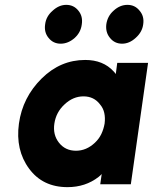

<svg xmlns="http://www.w3.org/2000/svg" viewBox="-20 -759 630 791"><path d="M253 -739Q223 -739 197 -715Q170 -692 166 -659Q161 -626 180 -603Q199 -579 230 -579Q261 -579 288 -603Q313 -626 317 -659Q322 -692 303 -715Q284 -739 253 -739ZM505 -739Q474 -739 448 -715Q423 -693 418 -659Q414 -626 433 -603Q452 -579 483 -579Q513 -579 539 -603Q566 -627 570 -659Q575 -692 555 -715Q536 -739 505 -739ZM463 -500 457 -454Q455 -457 452.5 -460Q450 -463 448 -465Q405 -512 331 -512Q229 -512 152 -436Q73 -358 58 -250Q43 -141 100 -64Q156 12 258 12Q332 12 386 -30Q390 -33 393 -36Q396 -39 399 -42L393 0H519L590 -500ZM324 -362Q367 -362 392 -329Q405 -314 409.5 -294Q414 -274 411 -250Q407 -227 397.5 -207Q388 -187 371 -171Q336 -138 293 -138Q249 -138 223 -171Q197 -204 204 -250Q211 -297 246 -329Q281 -362 324 -362Z"/></svg>

Font: Unageo
Style: ExtraBold-Italic
Weight: 800
Designer: Richard Sepsi
Foundry: Richard Sepsi
Version: Version 2.000